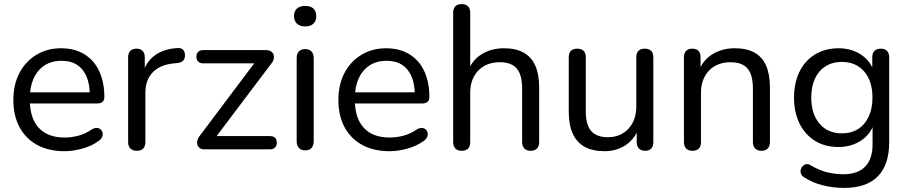

<svg xmlns="http://www.w3.org/2000/svg" viewBox="-20 -732 4453 941"><path d="M296 9Q218.5 9 162.5 -21.5Q106.5 -52 76 -108.2Q45.5 -164.5 45.5 -242Q45.5 -318 75.5 -374.8Q105.5 -431.5 158.5 -463.5Q211.5 -495.5 280 -495.5Q329.5 -495.5 368.5 -479Q407.5 -462.5 435 -431.5Q462.5 -400.5 477 -356.2Q491.5 -312 491.5 -256.5Q491.5 -241 482.5 -233Q473.5 -225 456.5 -225H109.5V-279.5H436.5L420 -266Q420 -319.5 404.2 -356.8Q388.5 -394 358 -414Q327.5 -434 282 -434Q232 -434 197 -410.5Q162 -387 144 -345.8Q126 -304.5 126 -250V-244Q126 -153 170 -105.5Q214 -58 296 -58Q329 -58 362.8 -66.5Q396.5 -75 428 -96.5Q442 -105.5 453.8 -105Q465.5 -104.5 473 -97.8Q480.5 -91 482.8 -81Q485 -71 480.2 -60Q475.5 -49 462.5 -40.5Q429.5 -16.5 384.2 -3.8Q339 9 296 9Z M650.5 7Q630 7 619 -4.2Q608 -15.5 608 -36V-451Q608 -472 618.8 -482.8Q629.5 -493.5 649 -493.5Q668.5 -493.5 679 -482.8Q689.5 -472 689.5 -451V-371H679.5Q696 -430.5 740.8 -462Q785.5 -493.5 851.5 -496.5Q866.5 -497.5 876 -489.5Q885.5 -481.5 886.5 -463.5Q887.5 -446 878.2 -435.5Q869 -425 849.5 -423L832.5 -421.5Q765 -415 728.8 -377.8Q692.5 -340.5 692.5 -276.5V-36Q692.5 -15.5 682 -4.2Q671.5 7 650.5 7Z M981 0Q967.5 0 959 -6.2Q950.5 -12.5 947.5 -22.8Q944.5 -33 947.8 -45.2Q951 -57.5 961 -69L1242 -443V-421.5H976Q960 -421.5 951.2 -430.2Q942.5 -439 942.5 -454Q942.5 -469.5 951.2 -478Q960 -486.5 976 -486.5H1282.5Q1298 -486.5 1307.8 -480.2Q1317.5 -474 1320.8 -464Q1324 -454 1321.2 -442.2Q1318.5 -430.5 1309 -419.5L1024 -41.5V-65H1303Q1336.5 -65 1336.5 -32.5Q1336.5 -17.5 1327.8 -8.8Q1319 0 1303 0Z M1475.5 5Q1455.5 5 1444.8 -7Q1434 -19 1434 -40V-446.5Q1434 -468.5 1444.8 -480Q1455.5 -491.5 1475.5 -491.5Q1495.5 -491.5 1506.5 -480Q1517.5 -468.5 1517.5 -446.5V-40Q1517.5 -19 1507 -7Q1496.5 5 1475.5 5ZM1475.5 -602.5Q1450 -602.5 1435.5 -616Q1421 -629.5 1421 -653Q1421 -677.5 1435.5 -690.2Q1450 -703 1475.5 -703Q1502 -703 1516 -690.2Q1530 -677.5 1530 -653Q1530 -629.5 1516 -616Q1502 -602.5 1475.5 -602.5Z M1889 9Q1811.5 9 1755.5 -21.5Q1699.5 -52 1669 -108.2Q1638.5 -164.5 1638.5 -242Q1638.5 -318 1668.5 -374.8Q1698.5 -431.5 1751.5 -463.5Q1804.5 -495.5 1873 -495.5Q1922.5 -495.5 1961.5 -479Q2000.5 -462.5 2028 -431.5Q2055.5 -400.5 2070 -356.2Q2084.5 -312 2084.5 -256.5Q2084.5 -241 2075.5 -233Q2066.5 -225 2049.5 -225H1702.5V-279.5H2029.5L2013 -266Q2013 -319.5 1997.2 -356.8Q1981.5 -394 1951 -414Q1920.5 -434 1875 -434Q1825 -434 1790 -410.5Q1755 -387 1737 -345.8Q1719 -304.5 1719 -250V-244Q1719 -153 1763 -105.5Q1807 -58 1889 -58Q1922 -58 1955.8 -66.5Q1989.5 -75 2021 -96.5Q2035 -105.5 2046.8 -105Q2058.5 -104.5 2066 -97.8Q2073.5 -91 2075.8 -81Q2078 -71 2073.2 -60Q2068.5 -49 2055.5 -40.5Q2022.5 -16.5 1977.2 -3.8Q1932 9 1889 9Z M2242.5 7Q2222.5 7 2211.8 -4.2Q2201 -15.5 2201 -36V-669.5Q2201 -690.5 2211.8 -701.2Q2222.5 -712 2242.5 -712Q2262.5 -712 2273.5 -701.2Q2284.5 -690.5 2284.5 -669.5V-378.5H2271.5Q2292.5 -436.5 2340.2 -466Q2388 -495.5 2449.5 -495.5Q2508 -495.5 2546.2 -474.2Q2584.5 -453 2603.5 -410.2Q2622.5 -367.5 2622.5 -303V-36Q2622.5 -15.5 2611.8 -4.2Q2601 7 2581 7Q2561 7 2550 -4.2Q2539 -15.5 2539 -36V-298Q2539 -365 2512.8 -396Q2486.5 -427 2429.5 -427Q2363.5 -427 2324 -386Q2284.5 -345 2284.5 -276.5V-36Q2284.5 7 2242.5 7Z M2943 9Q2884 9 2845 -12.8Q2806 -34.5 2786.8 -77.5Q2767.5 -120.5 2767.5 -184.5V-451Q2767.5 -472.5 2778.2 -483Q2789 -493.5 2809 -493.5Q2829 -493.5 2840 -483Q2851 -472.5 2851 -451V-185.5Q2851 -121.5 2877 -90.5Q2903 -59.5 2959.5 -59.5Q3021 -59.5 3059.8 -101Q3098.5 -142.5 3098.5 -210.5V-451Q3098.5 -472.5 3109.2 -483Q3120 -493.5 3140 -493.5Q3160 -493.5 3171 -483Q3182 -472.5 3182 -451V-36Q3182 7 3141.5 7Q3122 7 3111.2 -4.2Q3100.5 -15.5 3100.5 -36V-126.5L3113.5 -111.5Q3093.5 -53 3048.2 -22Q3003 9 2943 9Z M3373.5 7Q3353.5 7 3342.8 -4.2Q3332 -15.5 3332 -36V-451Q3332 -472 3342.8 -482.8Q3353.5 -493.5 3373 -493.5Q3392.5 -493.5 3403 -482.8Q3413.5 -472 3413.5 -451V-366L3402.5 -378.5Q3423.5 -436.5 3471.2 -466Q3519 -495.5 3580.5 -495.5Q3639 -495.5 3677.2 -474.5Q3715.5 -453.5 3734.5 -410.8Q3753.5 -368 3753.5 -303V-36Q3753.5 -15.5 3742.8 -4.2Q3732 7 3712 7Q3692 7 3681 -4.2Q3670 -15.5 3670 -36V-298Q3670 -365 3643.8 -396Q3617.5 -427 3560.5 -427Q3494.5 -427 3455 -386Q3415.5 -345 3415.5 -276.5V-36Q3415.5 7 3373.5 7Z M4117.5 189Q4064 189 4013.5 176.5Q3963 164 3922 137.5Q3910 130.5 3906 120.5Q3902 110.5 3904.2 100.5Q3906.5 90.5 3913.5 82.8Q3920.5 75 3930.2 72.8Q3940 70.5 3950.5 76.5Q3994.5 103 4034.5 112.5Q4074.5 122 4113 122Q4184 122 4220.2 84.5Q4256.5 47 4256.5 -24.5V-136H4266Q4251.5 -78.5 4202.8 -45Q4154 -11.5 4089.5 -11.5Q4023 -11.5 3974 -42Q3925 -72.5 3898.2 -127.2Q3871.5 -182 3871.5 -254Q3871.5 -308.5 3886.8 -352.8Q3902 -397 3930.5 -428.8Q3959 -460.5 3999.2 -478Q4039.5 -495.5 4089.5 -495.5Q4155 -495.5 4203.2 -462Q4251.5 -428.5 4265.5 -371.5L4255 -359V-451Q4255 -472 4266 -482.8Q4277 -493.5 4296.5 -493.5Q4316.5 -493.5 4327.2 -482.8Q4338 -472 4338 -451V-35.5Q4338 76 4282 132.5Q4226 189 4117.5 189ZM4106 -78.5Q4152.5 -78.5 4186 -100Q4219.5 -121.5 4237.8 -161Q4256 -200.5 4256 -254Q4256 -334.5 4215.5 -381.5Q4175 -428.5 4106 -428.5Q4060 -428.5 4026.2 -407.2Q3992.5 -386 3974.2 -347Q3956 -308 3956 -254Q3956 -173.5 3996.5 -126Q4037 -78.5 4106 -78.5Z"/></svg>

Font: Nunito ExtraLight
Style: Regular
Weight: 200
Designer: Vernon Adams
Foundry: Vernon Adams
Version: Version 3.602;April 4, 2023;FontCreator 14.0.0.2856 64-bit